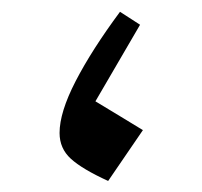

<svg xmlns="http://www.w3.org/2000/svg" viewBox="-20 -307 350 332"><path d="M187.5 -286.6 222.2 -264.2 145 -131.8Q170.9 -116.2 188.5 -105.5Q206.1 -94.7 227.1 -82L167 5.9Q122.1 -14.6 102.5 -32.5Q83 -50.3 83 -77.1Q83 -112.8 110.8 -166.7Q138.7 -220.7 187.5 -286.6Z"/></svg>

Font: Pinar DS3-Regular
Style: Regular
Weight: 400
Designer: Amin Abedi
Version: Version 2.000